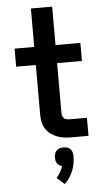

<svg xmlns="http://www.w3.org/2000/svg" viewBox="-64 -774 578 1070"><g transform="rotate(-5 225.0 -239.5)"><path d="M314 0Q294 0 273.5 -2.5Q253 -5 234 -12.5Q215 -20 198.5 -32Q182 -44 171 -61Q160 -78 155.5 -98Q151 -118 151 -139V-419H41V-520H151V-735H270V-520H409V-419H270V-139Q270 -130 273 -122Q276 -114 282.5 -109Q289 -104 297.5 -102.5Q306 -101 314 -101H409V0ZM254 256 211 218Q224 205 233 188.5Q242 172 248 155Q239 153 232 148Q225 143 220 136Q215 129 213.5 121Q212 113 212 104Q212 94 215 83.5Q218 73 225.5 65.5Q233 58 243 55Q253 52 264 52Q275 52 285 55Q295 58 302.5 65.5Q310 73 313 83.5Q316 94 316 104Q316 125 312.5 146Q309 167 301 186.5Q293 206 281 224Q269 242 254 256Z"/></g></svg>

Font: Iosevka Book
Style: Bold
Weight: 700
Designer: Belleve Invis
Foundry: Belleve Invis
Version: Version 28.0.7; ttfautohint (v1.8.3)